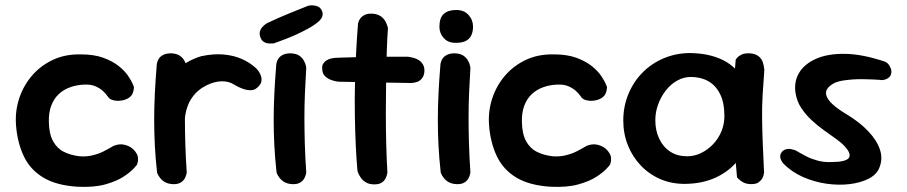

<svg xmlns="http://www.w3.org/2000/svg" viewBox="-20 -702 3454 731"><path d="M276 9Q194 4 144 -26.5Q94 -57 70 -108.5Q46 -160 41 -225Q37 -277 52.5 -325.5Q68 -374 100.5 -412.5Q133 -451 180 -473.5Q227 -496 287 -495Q338 -495 373.5 -482Q409 -469 432 -450.5Q455 -432 467.5 -413.5Q480 -395 485 -383Q490 -371 490 -371Q490 -371 489.5 -364Q489 -357 485 -346.5Q481 -336 468 -328Q456 -321 441 -319Q426 -317 413 -320Q400 -323 395 -329Q394 -329 388.5 -337Q383 -345 372.5 -355Q362 -365 344.5 -373Q327 -381 302 -380Q273 -379 247.5 -370Q222 -361 203.5 -343.5Q185 -326 175 -299.5Q165 -273 166 -237Q167 -192 182 -164.5Q197 -137 223 -124Q249 -111 283 -107Q309 -105 332 -110.5Q355 -116 373 -125Q391 -134 402.5 -141Q414 -148 416 -148Q433 -154 447.5 -152Q462 -150 474.5 -143Q487 -136 495 -125Q505 -112 505.5 -100Q506 -88 503.5 -81Q501 -74 501 -74Q501 -74 489 -60.5Q477 -47 450.5 -29.5Q424 -12 381 0Q338 12 276 9Z M631 -100Q616 -98 607 -107Q598 -116 594 -128Q590 -140 589 -150Q588 -160 588 -160Q583 -180 581 -191.5Q579 -203 579.5 -212Q580 -221 580.5 -232.5Q581 -244 582 -265Q586 -324 606.5 -369Q627 -414 663 -444Q699 -474 746 -488Q793 -498 831.5 -494.5Q870 -491 900.5 -477.5Q931 -464 953 -444Q953 -444 957.5 -439.5Q962 -435 967 -427Q972 -419 974.5 -409.5Q977 -400 974.5 -389.5Q972 -379 959 -368Q948 -358 933 -358.5Q918 -359 904.5 -364Q891 -369 882 -374Q873 -379 873 -379Q852 -393 824.5 -392.5Q797 -392 768 -378Q733 -361 712 -331.5Q691 -302 685 -261Q683 -237 681.5 -221Q680 -205 679 -193Q678 -181 678.5 -168Q679 -155 680 -135Q680 -135 676.5 -127Q673 -119 662.5 -111Q652 -103 631 -100ZM637 -1Q620 -2 608.5 -8.5Q597 -15 590 -24Q583 -33 580.5 -39Q578 -45 578 -45Q572 -99 569.5 -148Q567 -197 567 -245.5Q567 -294 569.5 -346Q572 -398 577 -458Q577 -458 578.5 -464.5Q580 -471 585 -479Q590 -487 601.5 -493Q613 -499 632 -499Q653 -498 664.5 -490Q676 -482 682 -471Q688 -460 689.5 -452Q691 -444 691 -444Q688 -395 686 -348.5Q684 -302 684 -254.5Q684 -207 685.5 -155.5Q687 -104 691 -45Q691 -45 689.5 -38Q688 -31 683 -22Q678 -13 667 -6.5Q656 0 637 -1Z M1092 -1Q1075 -2 1063.5 -8.5Q1052 -15 1045 -24Q1038 -33 1035.5 -39Q1033 -45 1033 -45Q1027 -99 1024.5 -148Q1022 -197 1022 -245.5Q1022 -294 1024.5 -346Q1027 -398 1032 -458Q1032 -458 1033.5 -464.5Q1035 -471 1040 -479Q1045 -487 1056.5 -493Q1068 -499 1087 -499Q1108 -498 1119.5 -490Q1131 -482 1137 -471Q1143 -460 1144.5 -452Q1146 -444 1146 -444Q1143 -395 1141 -348.5Q1139 -302 1139 -254.5Q1139 -207 1140.5 -155.5Q1142 -104 1146 -45Q1146 -45 1144.5 -38Q1143 -31 1138 -22Q1133 -13 1122 -6.5Q1111 0 1092 -1ZM1023 -537Q1023 -537 1017.5 -536.5Q1012 -536 1003.5 -536.5Q995 -537 987 -541Q979 -545 974 -554Q967 -568 969 -579Q971 -590 978 -598Q985 -606 991 -610Q997 -614 997 -614Q1046 -637 1083.5 -652Q1121 -667 1153 -680Q1153 -680 1158.5 -681Q1164 -682 1172 -681.5Q1180 -681 1188.5 -678Q1197 -675 1203 -666Q1209 -656 1208.5 -647.5Q1208 -639 1204 -633Q1200 -627 1196.5 -623.5Q1193 -620 1193 -620Q1175 -605 1153 -593Q1131 -581 1108 -570.5Q1085 -560 1063.5 -552Q1042 -544 1023 -537Z M1405 0Q1386 0 1373.5 -7.5Q1361 -15 1354 -25Q1347 -35 1344 -43Q1341 -51 1341 -51Q1337 -94 1334.5 -148.5Q1332 -203 1331 -263.5Q1330 -324 1331.5 -385.5Q1333 -447 1336 -504.5Q1339 -562 1343 -611Q1343 -611 1344.5 -617.5Q1346 -624 1352 -632Q1358 -640 1369 -645.5Q1380 -651 1399 -650Q1419 -648 1430.5 -639.5Q1442 -631 1447.5 -620.5Q1453 -610 1455 -602.5Q1457 -595 1457 -595Q1454 -556 1452.5 -503.5Q1451 -451 1450 -391.5Q1449 -332 1449 -271Q1449 -210 1450.5 -152Q1452 -94 1455 -45Q1455 -45 1453.5 -38Q1452 -31 1447.5 -22Q1443 -13 1433 -6.5Q1423 0 1405 0ZM1543 -386Q1464 -387 1393.5 -388.5Q1323 -390 1268 -391Q1268 -391 1259 -392.5Q1250 -394 1238.5 -398.5Q1227 -403 1217.5 -412Q1208 -421 1207 -437Q1205 -451 1210.5 -459.5Q1216 -468 1224 -472.5Q1232 -477 1238 -478.5Q1244 -480 1244 -480Q1252 -482 1273.5 -482.5Q1295 -483 1326 -484Q1357 -485 1393 -485.5Q1429 -486 1465 -486Q1501 -486 1533 -486Q1533 -486 1539.5 -485Q1546 -484 1555.5 -481.5Q1565 -479 1574.5 -473Q1584 -467 1590 -457Q1596 -447 1596 -432Q1595 -414 1587 -404Q1579 -394 1569 -390.5Q1559 -387 1551 -386.5Q1543 -386 1543 -386Z M1717 -1Q1700 -2 1688.5 -8.5Q1677 -15 1670 -24Q1663 -33 1660.5 -39Q1658 -45 1658 -45Q1652 -99 1649.5 -148Q1647 -197 1647 -245.5Q1647 -294 1649.5 -346Q1652 -398 1657 -458Q1657 -458 1658.5 -464.5Q1660 -471 1665 -479Q1670 -487 1681.5 -493Q1693 -499 1712 -499Q1733 -498 1744.5 -490Q1756 -482 1762 -471Q1768 -460 1769.5 -452Q1771 -444 1771 -444Q1768 -395 1766 -348.5Q1764 -302 1764 -254.5Q1764 -207 1765.5 -155.5Q1767 -104 1771 -45Q1771 -45 1769.5 -38Q1768 -31 1763 -22Q1758 -13 1747 -6.5Q1736 0 1717 -1ZM1717 -539Q1687 -538 1670 -556.5Q1653 -575 1653 -600Q1653 -634 1669.5 -649Q1686 -664 1717 -664Q1747 -664 1764 -645Q1781 -626 1781 -600Q1781 -584 1775.5 -570Q1770 -556 1756 -547.5Q1742 -539 1717 -539Z M2077 9Q1995 4 1945 -26.5Q1895 -57 1871 -108.5Q1847 -160 1842 -225Q1838 -277 1853.5 -325.5Q1869 -374 1901.5 -412.5Q1934 -451 1981 -473.5Q2028 -496 2088 -495Q2139 -495 2174.5 -482Q2210 -469 2233 -450.5Q2256 -432 2268.5 -413.5Q2281 -395 2286 -383Q2291 -371 2291 -371Q2291 -371 2290.5 -364Q2290 -357 2286 -346.5Q2282 -336 2269 -328Q2257 -321 2242 -319Q2227 -317 2214 -320Q2201 -323 2196 -329Q2195 -329 2189.5 -337Q2184 -345 2173.5 -355Q2163 -365 2145.5 -373Q2128 -381 2103 -380Q2074 -379 2048.5 -370Q2023 -361 2004.5 -343.5Q1986 -326 1976 -299.5Q1966 -273 1967 -237Q1968 -192 1983 -164.5Q1998 -137 2024 -124Q2050 -111 2084 -107Q2110 -105 2133 -110.5Q2156 -116 2174 -125Q2192 -134 2203.5 -141Q2215 -148 2217 -148Q2234 -154 2248.5 -152Q2263 -150 2275.5 -143Q2288 -136 2296 -125Q2306 -112 2306.5 -100Q2307 -88 2304.5 -81Q2302 -74 2302 -74Q2302 -74 2290 -60.5Q2278 -47 2251.5 -29.5Q2225 -12 2182 0Q2139 12 2077 9Z M2591 -2Q2539 -1 2495.5 -19.5Q2452 -38 2420 -71.5Q2388 -105 2370.5 -149Q2353 -193 2353 -243Q2353 -297 2372.5 -344Q2392 -391 2426 -425.5Q2460 -460 2505.5 -479.5Q2551 -499 2603 -500Q2678 -500 2732 -473.5Q2786 -447 2814.5 -391.5Q2843 -336 2843 -250Q2843 -200 2826 -155.5Q2809 -111 2777 -77Q2745 -43 2698 -23Q2651 -3 2591 -2ZM2596 -107Q2624 -107 2649.5 -119.5Q2675 -132 2695 -153Q2715 -174 2726.5 -201.5Q2738 -229 2738 -260Q2738 -311 2721.5 -344Q2705 -377 2676.5 -393Q2648 -409 2610 -409Q2583 -409 2558 -395Q2533 -381 2514.5 -357Q2496 -333 2485.5 -304Q2475 -275 2475 -244Q2475 -205 2490 -173.5Q2505 -142 2532 -124.5Q2559 -107 2596 -107ZM2841 -1Q2822 -1 2810 -7.5Q2798 -14 2792 -20.5Q2786 -27 2786 -27Q2779 -100 2775 -172Q2771 -244 2772.5 -319Q2774 -394 2781 -475Q2781 -475 2786 -481.5Q2791 -488 2803 -494Q2815 -500 2836 -499Q2857 -497 2868.5 -487.5Q2880 -478 2884 -465.5Q2888 -453 2889 -444Q2890 -435 2890 -435Q2886 -384 2883.5 -340Q2881 -296 2881.5 -251.5Q2882 -207 2884 -157Q2886 -107 2889 -46Q2889 -46 2888 -39Q2887 -32 2882.5 -23.5Q2878 -15 2868.5 -8Q2859 -1 2841 -1Z M3143 -85Q3200 -85 3211.5 -100.5Q3223 -116 3195 -146Q3183 -159 3162 -174Q3141 -189 3116.5 -206.5Q3092 -224 3069.5 -245Q3047 -266 3030.5 -291Q3014 -316 3009 -347Q3002 -390 3022 -424Q3042 -458 3086.5 -478Q3131 -498 3197.5 -497Q3264 -496 3350 -467Q3350 -467 3354.5 -464.5Q3359 -462 3363.5 -456Q3368 -450 3371.5 -441.5Q3375 -433 3373 -422Q3371 -413 3365.5 -408Q3360 -403 3353.5 -400.5Q3347 -398 3342.5 -397.5Q3338 -397 3338 -397Q3338 -397 3328.5 -398Q3319 -399 3303 -399.5Q3287 -400 3267 -400.5Q3247 -401 3226.5 -399.5Q3206 -398 3187.5 -395Q3169 -392 3155 -385Q3137 -375 3129.5 -363.5Q3122 -352 3126.5 -337.5Q3131 -323 3149.5 -305.5Q3168 -288 3203 -267Q3253 -237 3286 -202Q3319 -167 3330.5 -131.5Q3342 -96 3327 -61Q3316 -36 3286 -21Q3256 -6 3214.5 -1Q3173 4 3127 -2.5Q3081 -9 3037.5 -28Q2994 -47 2962 -80Q2962 -80 2959 -84Q2956 -88 2953 -94.5Q2950 -101 2950.5 -109Q2951 -117 2958 -125Q2965 -132 2974 -134Q2983 -136 2991 -134.5Q2999 -133 3004.5 -131Q3010 -129 3010 -129Q3010 -129 3021 -122.5Q3032 -116 3050.5 -106.5Q3069 -97 3093 -90.5Q3117 -84 3143 -85Z"/></svg>

Font: Sour Gummy Black Medium
Style: Regular
Weight: 500
Version: Version 1.000